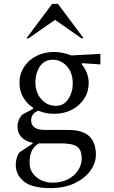

<svg xmlns="http://www.w3.org/2000/svg" viewBox="-20 -727 586 987"><path d="M258 -142Q214 -142 177 -158Q157 -150 148.5 -137Q140 -124 140 -109Q140 -59 211 -59H331Q404 -59 438.5 -27Q473 5 473 68Q473 111 444.5 150.5Q416 190 363.5 215Q311 240 239 240Q144 240 102.5 205.5Q61 171 61 121Q61 84 79 57L148 11V7Q110 -1 90 -22.5Q70 -44 70 -75Q70 -113 96 -139L150 -167V-173Q118 -194 99 -227Q80 -260 80 -301Q80 -346 103 -382Q126 -418 166.5 -439Q207 -460 258 -460Q279 -460 303.5 -455Q328 -450 346 -442L496 -450V-396L403 -402L399 -398Q415 -380 425.5 -354Q436 -328 436 -301Q436 -256 413 -220Q390 -184 349.5 -163Q309 -142 258 -142ZM268 -183Q308 -183 331 -217.5Q354 -252 354 -298Q354 -353 324 -386.5Q294 -420 251 -420Q208 -420 185 -385.5Q162 -351 162 -304Q162 -252 192 -217.5Q222 -183 268 -183ZM132 110Q132 154 166.5 183Q201 212 251 212Q296 212 329.5 194.5Q363 177 381.5 148.5Q400 120 400 88Q400 44 376.5 27Q353 10 292 10H185Q182 10 180 10Q153 26 142.5 50.5Q132 75 132 110ZM116 -530 248 -707H278L410 -530H399L263 -625L127 -530Z"/></svg>

Font: Spectral
Style: Regular
Weight: 400
Designer: Jean-Baptiste Levee
Foundry: Production Type
Version: Version 2.001